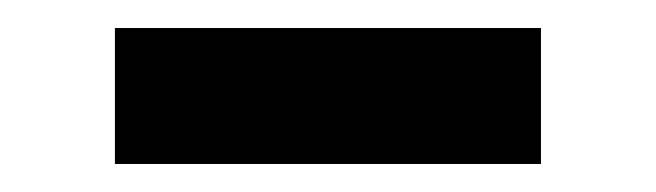

<svg xmlns="http://www.w3.org/2000/svg" viewBox="-20 -738 468 137"><path d="M366 -718H62V-621H366Z"/></svg>

Font: RT Raleway ExtraBold
Style: Regular
Weight: 400
Designer: Matt McInerney, Pablo Impallari, Rodrigo Fuenzalida — Edited by Milan Moffatt in April 2016
Foundry: Matt McInerney, Pablo Impallari, Rodrigo Fuenzalida — Edited by Milan Moffatt in April 2016
Version: Version 3.001